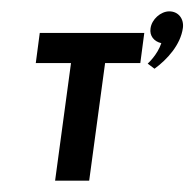

<svg xmlns="http://www.w3.org/2000/svg" viewBox="-20 -318 342 338"><path d="M43 -207H105L77 0H137L165 -207H227L234 -260H50ZM278 -298C263 -298 247 -284 245 -268C243 -255 251 -245 264 -242C257 -221 240 -206 240 -206L252 -197C274 -213 298 -239 302 -269C304 -285 294 -298 278 -298Z"/></svg>

Font: Hussar Tani
Style: DwaKurs
Weight: 700
Foundry: Cannot Into Space Fonts
Version: Version 0.92